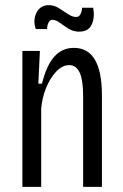

<svg xmlns="http://www.w3.org/2000/svg" viewBox="-20 -726 479 746"><path d="M67 0V-528H135L129 -401H143Q161 -473 191.5 -506.5Q222 -540 267 -540Q322 -540 349 -493.5Q376 -447 376 -357V0H303V-352Q303 -415 289.5 -444Q276 -473 249 -473Q222 -473 198 -447.5Q174 -422 158.5 -383Q143 -344 140 -302V0ZM287 -603Q265 -603 246.5 -614.5Q228 -626 212.5 -637.5Q197 -649 183 -649Q174 -649 168.5 -638Q163 -627 163 -613H119Q107 -648 122 -677Q137 -706 170 -706Q190 -706 208.5 -694.5Q227 -683 244 -671.5Q261 -660 276 -660Q287 -660 292.5 -670.5Q298 -681 299 -696H342Q349 -659 336.5 -631Q324 -603 287 -603Z"/></svg>

Font: Bricolage Grotesque 12pt Condensed Light
Style: Regular
Weight: 300
Width: 3
Designer: Mathieu Triay
Foundry: Atelier Triay
Version: Version 1.001; ttfautohint (v1.8.4.7-5d5b);gftools[0.9.33.de